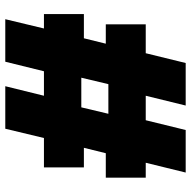

<svg xmlns="http://www.w3.org/2000/svg" viewBox="-18 -722 740 745"><g transform="rotate(-90 352.5 -350.0)"><path d="M35 -155V-310H130L151 -395H75V-550H189L225 -700H390L353 -550H448L485 -700H650L614 -550H670V-395H576L555 -310H630V-155H518L480 0H315L353 -155H258L220 0H55L93 -155ZM283 -300H398L423 -405H308Z"/></g></svg>

Font: Jost* Black
Style: Regular
Weight: 900
Version: Version 3.7